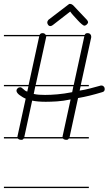

<svg xmlns="http://www.w3.org/2000/svg" viewBox="-20 -720 554 979"><path d="M433 -280H391L386 -258Q413 -262 439 -269L491 -283Q492 -284 498 -284Q504 -284 509 -279Q514 -274 514 -266Q514 -253 501 -250Q468 -240 437.5 -232.5Q407 -225 378 -220L335 -22L334 -21H433V-14H331Q327 -7 320 -7Q306 -7 301 -14H101Q97 -7 90 -7Q76 -7 71 -14H0V-21H69V-23Q69 -28 70 -29L111 -217Q103 -220 95 -225Q87 -230 80 -235Q73 -240 68.5 -246Q64 -252 64 -258Q64 -264 69.5 -269.5Q75 -275 83 -275Q87 -275 90.5 -272.5Q94 -270 98.5 -266Q103 -262 107.5 -258.5Q112 -255 119 -253L125 -280H0V-287H126L180 -535H0V-542H182Q186 -551 197 -551Q206 -551 211 -545Q212 -544 213 -542H412Q415 -551 426 -551Q436 -551 440.5 -545.5Q445 -540 445 -535V-529L392 -287H433ZM215 -531Q215 -530 215 -529L162 -287H356L410 -535H216V-534Q216 -532 215 -531ZM299 -23Q299 -28 300 -29L340 -213Q302 -205 270 -203Q238 -201 213 -201Q193 -201 175.5 -202.5Q158 -204 144 -207L104 -22V-21H299ZM249 -592Q242 -587 237 -587Q230 -587 225.5 -593Q221 -599 221 -606Q221 -612 227 -619L333 -700H339Q344 -700 352 -694L423 -619Q429 -612 429 -607Q429 -601 422.5 -595Q416 -589 410 -589Q406 -589 396.5 -597Q387 -605 376.5 -616.5Q366 -628 355 -640Q344 -652 338 -661ZM179 -237Q194 -236 210 -236Q238 -236 272.5 -239Q307 -242 348 -250L354 -280H160L152 -241Q165 -238 179 -237ZM433 239H0V232H433Z"/></svg>

Font: Gruenewald VA 1. Klasse
Style: Regular
Weight: 400
Designer: Peter Wiegel
Foundry: Peter Wiegel, nach dem Schriftentwurf von Dr. H. Gr¸newald
Version: Version 0.007